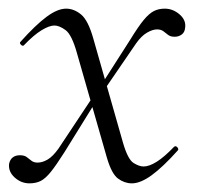

<svg xmlns="http://www.w3.org/2000/svg" viewBox="-20 -415 459 444"><path d="M285 9Q268 9 253 -2Q238 -13 227 -51L158 -292Q146 -335 131.5 -345.5Q117 -356 106 -356Q94 -356 76 -345Q58 -334 36 -311Q33 -307 28.5 -311.5Q24 -316 28 -319Q62 -357 87.5 -376Q113 -395 133 -395Q151 -395 167.5 -381.5Q184 -368 196 -325L265 -83Q276 -46 289 -38Q302 -30 312 -30Q325 -30 342.5 -41Q360 -52 382 -75Q386 -79 390 -74.5Q394 -70 391 -67Q357 -29 331 -10Q305 9 285 9ZM48 9Q29 9 14 -4.5Q-1 -18 1 -36Q3 -46 9.5 -51Q16 -56 26 -56Q36 -56 41.5 -52Q47 -48 52.5 -43.5Q58 -39 67 -39Q78 -39 90 -46Q102 -53 115 -71L196 -193L204 -184L129 -63Q110 -33 97.5 -17.5Q85 -2 74 3.5Q63 9 48 9ZM208 -188 201 -198 281 -323Q300 -354 312.5 -369Q325 -384 336 -389.5Q347 -395 361 -395Q380 -395 395.5 -381.5Q411 -368 408 -350Q407 -340 400 -335Q393 -330 384 -330Q374 -330 368.5 -334.5Q363 -339 357.5 -343Q352 -347 343 -347Q333 -347 320 -339.5Q307 -332 295 -315Z"/></svg>

Font: Cormorant Infant Light
Style: Italic
Weight: 300
Italic angle: -10°
Designer: Christian Thalmann (Catharsis Fonts)
Foundry: Catharsis Fonts
Version: Version 4.001